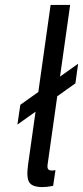

<svg xmlns="http://www.w3.org/2000/svg" viewBox="-20 -750 337 780"><path d="M50.7 -243.9 286.3 -411.4 297.4 -491.1 62.6 -324.3ZM185.6 -730 93.9 -80.1Q86.6 -28.1 99 -9.1Q111.4 10 151.9 10Q161.7 10 172.2 8.9Q182.7 7.7 195.9 5.1L205.4 -58.9Q194.1 -57.1 193.1 -57.1Q178.9 -57.1 175.1 -63.5Q171.4 -69.9 173.7 -83.9L265 -730Z"/></svg>

Font: Secuela ExtLt
Style: Italic
Weight: 200
Italic angle: -8°
Designer: Fernando Haro
Foundry: deFharo
Version: Version 1.704